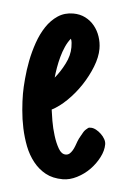

<svg xmlns="http://www.w3.org/2000/svg" viewBox="-38 -412 289 441"><g transform="rotate(5 106.5 -191.5)"><path d="M212.9 -89.4Q212.9 -74.7 204.8 -59.1Q196.8 -43.5 184.1 -30.5Q171.4 -17.6 155 -9.3Q138.7 -1 122.6 -1Q99.6 -1 83 -10Q66.4 -19 54.2 -34.4Q42 -49.8 34.4 -69.3Q26.9 -88.9 22.5 -109.6Q18.1 -130.4 16.4 -151.1Q14.6 -171.9 14.6 -189Q14.6 -203.6 16.4 -223.6Q18.1 -243.7 22.2 -265.1Q26.4 -286.6 33.7 -307.6Q41 -328.6 52 -345.2Q63 -361.8 78.4 -372.1Q93.8 -382.3 113.8 -382.3Q129.4 -382.3 141.8 -376Q154.3 -369.6 162.8 -359.1Q171.4 -348.6 176 -335Q180.7 -321.3 180.7 -306.6Q180.7 -287.6 171.9 -265.1Q163.1 -242.7 149.2 -221.7Q135.3 -200.7 117.9 -183.8Q100.6 -167 83.5 -158.2Q84.5 -149.4 87.4 -132.6Q90.3 -115.7 95.5 -99.1Q100.6 -82.5 107.7 -70.3Q114.7 -58.1 124.5 -58.1Q129.4 -58.1 133.1 -61Q136.7 -64 139.6 -68.8Q142.6 -73.7 144.8 -79.6Q147 -85.4 148.9 -90.8L151.9 -97.7Q152.8 -99.1 153.1 -99.6Q153.3 -100.1 153.8 -101.1Q157.2 -107.4 160.4 -112.8Q163.6 -118.2 169.4 -122.1H168.9Q170.9 -124 173.1 -124.3Q175.3 -124.5 177.2 -124.5Q182.6 -124.5 189 -121.1Q195.3 -117.7 200.7 -112.5Q206.1 -107.4 209.5 -101.3Q212.9 -95.2 212.9 -89.4ZM116.2 -304.7Q116.2 -309.6 115.7 -314.9Q115.2 -320.3 113.3 -324.2Q106.4 -315.9 101.3 -304.4Q96.2 -293 92.8 -280.5Q89.4 -268.1 87.2 -255.4Q85 -242.7 84 -231.9Q96.7 -247.1 106.4 -266.4Q116.2 -285.6 116.2 -304.7Z"/></g></svg>

Font: Just Another Hand
Style: Regular
Weight: 400
Designer: Astigmatic (AOETI)
Foundry: Astigmatic (AOETI)
Version: Version 1.001